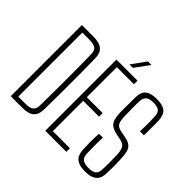

<svg xmlns="http://www.w3.org/2000/svg" viewBox="-188 -1082 1328 1328"><g transform="rotate(45 476.0 -418.0)"><path d="M60 0V-696H173Q231.5 -696 259.5 -672.8Q287.5 -649.5 288 -597Q289.5 -528.5 290 -446.5Q290.5 -364.5 290 -276Q289.5 -187.5 288 -100Q287.5 -63 274.5 -41Q261.5 -19 235.8 -9.5Q210 0 172 0ZM99 -35H172Q210.5 -35 229 -48.8Q247.5 -62.5 248 -97Q249 -148 249.5 -213.5Q250 -279 250 -349.2Q250 -419.5 249.5 -484.8Q249 -550 248 -600Q247.5 -635.5 228 -648.2Q208.5 -661 173 -661H99Z M398 0V-696H604V-661H437V-367H592V-332H437V-35H604V0ZM485 -736 561 -841H595L519 -736Z M792.5 5Q751 5 725.5 -5.5Q700 -16 688 -38Q676 -60 674.5 -95Q673 -126 672.8 -167.5Q672.5 -209 675.5 -248H713.5Q712 -226 711.8 -197Q711.5 -168 712 -139.2Q712.5 -110.5 713.5 -89Q715 -56 734.2 -42.5Q753.5 -29 791.5 -29Q831.5 -29 848.2 -43.2Q865 -57.5 866.5 -89Q868 -117.5 868 -146.5Q868 -175.5 866.5 -230Q865 -275 853.2 -295.2Q841.5 -315.5 811.5 -322L764.5 -332Q727 -340 708 -355.2Q689 -370.5 682.2 -396.2Q675.5 -422 674.5 -461Q674 -489 674.8 -528.5Q675.5 -568 675.5 -604Q675.5 -638.5 687.2 -659.8Q699 -681 724.5 -691Q750 -701 791.5 -701Q847 -701 873.8 -679Q900.5 -657 902.5 -603Q903 -591.5 903.2 -568.2Q903.5 -545 903.2 -516.2Q903 -487.5 902.5 -460H863.5Q864.5 -484.5 865 -506.8Q865.5 -529 865.2 -553.2Q865 -577.5 863.5 -608Q862 -640.5 844.8 -653.8Q827.5 -667 790.5 -667Q748.5 -667 732.2 -651.8Q716 -636.5 714.5 -607Q713 -582.5 713.5 -540.2Q714 -498 714.5 -461Q716 -416 726.2 -395.5Q736.5 -375 771.5 -368L818.5 -359Q855.5 -352 873.5 -336.8Q891.5 -321.5 897.8 -295.5Q904 -269.5 905.5 -231Q907 -196.5 907.2 -177.8Q907.5 -159 907.2 -140.2Q907 -121.5 905.5 -87Q904.5 -54 891 -33.8Q877.5 -13.5 852.8 -4.2Q828 5 792.5 5Z"/></g></svg>

Font: Big Shoulders Text SC Thin
Style: Regular
Weight: 100
Designer: Patric King
Foundry: XO Type Co
Version: Version 2.002